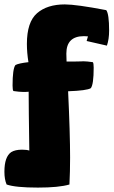

<svg xmlns="http://www.w3.org/2000/svg" viewBox="-40 -677 515 871"><path d="M-20 102Q-20 34 11 13Q29 2 60 2Q81 2 93 6Q90 -192 90 -261Q89 -261 85.5 -260.5Q82 -260 76 -260H63Q49 -260 21 -264Q17 -268 17 -289Q17 -365 30 -382Q45 -390 89 -395Q82 -438 82 -478Q82 -577 128 -617Q174 -657 254 -657Q306 -657 442 -631Q455 -614 455 -538Q455 -499 445 -470L353 -491L359 -512Q353 -513 341 -513Q261 -513 261 -434Q261 -428 261.5 -415Q262 -402 262 -398H304Q322 -398 329 -398.5Q336 -399 337 -399Q353 -399 381 -395Q385 -391 385 -370Q385 -294 372 -277Q354 -266 269 -263Q278 -72 278 38Q278 102 275 160Q227 174 132 174Q30 174 -10 160Q-20 137 -20 102Z"/></svg>

Font: Gorditas
Style: Bold
Weight: 700
Designer: Gustavo Dipre (gbrenda1987@gmail.com)
Foundry: Gustavo Dipre (gbrenda1987@gmail.com)
Version: Version 001.001